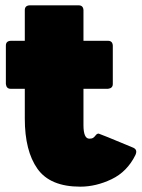

<svg xmlns="http://www.w3.org/2000/svg" viewBox="-20 -690 531 720"><path d="M281 10Q168 10 120.5 -57Q73 -124 73 -245V-357H20Q4 -357 2 -375V-519Q2 -536 20 -537H73V-652Q73 -669 91 -670H275Q292 -670 293 -652V-537H385Q402 -537 403 -519V-375Q403 -359 385 -357H293V-221Q293 -170 315 -170Q324 -170 328.5 -172.5Q333 -175 340 -184Q344 -189 350 -189Q353 -189 480 -136Q491 -131 491 -121Q491 -116 488 -109Q457 -46 398.5 -18Q340 10 281 10Z"/></svg>

Font: YamahaIndonesia935. App Black
Style: Regular
Weight: 900
Designer: Dalton Maag Ltd
Foundry: Dalton Maag Ltd
Version: Version 1.002; January 01, 2024; Regular/Italic